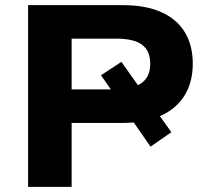

<svg xmlns="http://www.w3.org/2000/svg" viewBox="-20 -725 805 745"><path d="M89 0V-705H458Q544 -705 604.5 -678.5Q665 -652 696.5 -601Q728 -550 728 -478Q728 -401 691.5 -347.5Q655 -294 587 -269L582 -300L645 -212L564 -156L485 -270L523 -253Q511 -251 494 -249.5Q477 -248 458 -248H258V0ZM258 -378H432Q438 -378 444 -378Q450 -378 456 -379L431 -348L372 -433L451 -485L524 -382L502 -389Q563 -410 563 -477Q563 -528 531 -551.5Q499 -575 432 -575H258Z"/></svg>

Font: Nunito Sans 10pt SemiExpanded ExtraBold
Style: Regular
Weight: 800
Width: 6
Designer: Vernon Adams
Foundry: Vernon Adams
Version: Version 3.101;gftools[0.9.27]